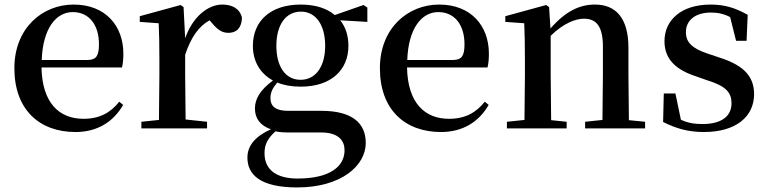

<svg xmlns="http://www.w3.org/2000/svg" viewBox="-20 -563 3367 842"><path d="M311 16C406 16 477 -28 520 -103L503 -117C465 -69 417 -42 346 -42C241 -42 165 -110 162 -267H515C519 -284 521 -303 521 -328C521 -449 443 -543 303 -543C165 -543 43 -439 43 -264C43 -81 154 16 311 16ZM163 -300C168 -440 227 -510 299 -510C370 -510 414 -455 414 -369C414 -320 403 -300 364 -300Z M676 0H888V-29L794 -39L792 -232V-323C818 -400 851 -447 899 -474L907 -465C931 -436 951 -419 981 -419C1022 -419 1040 -446 1041 -485C1032 -526 997 -543 955 -543C891 -543 824 -488 792 -395L785 -532L772 -541L593 -492V-467L676 -461C678 -412 679 -369 679 -301V-232L677 -37L600 -29V0Z M1298 -213C1231 -213 1192 -272 1192 -362C1192 -454 1233 -512 1300 -512C1364 -512 1406 -455 1406 -362C1406 -272 1365 -213 1298 -213ZM1299 -183C1433 -183 1508 -257 1508 -362C1508 -406 1496 -444 1472 -474L1591 -467V-530L1574 -541L1448 -497C1414 -526 1364 -543 1299 -543C1164 -543 1089 -469 1089 -362C1089 -295 1120 -241 1177 -210C1119 -167 1098 -128 1098 -87C1098 -43 1122 -12 1168 4C1099 35 1065 76 1065 128C1065 202 1120 259 1283 259C1477 259 1584 163 1584 64C1584 -22 1526 -77 1389 -77H1242C1188 -77 1166 -98 1166 -132C1166 -158 1175 -176 1196 -201C1225 -189 1259 -183 1299 -183ZM1188 13C1210 18 1233 18 1270 18H1389C1467 18 1491 56 1491 96C1491 170 1422 220 1285 220C1193 220 1140 182 1140 109C1140 69 1155 43 1188 13Z M1914 16C2009 16 2080 -28 2123 -103L2106 -117C2068 -69 2020 -42 1949 -42C1844 -42 1768 -110 1765 -267H2118C2122 -284 2124 -303 2124 -328C2124 -449 2046 -543 1906 -543C1768 -543 1646 -439 1646 -264C1646 -81 1757 16 1914 16ZM1766 -300C1771 -440 1830 -510 1902 -510C1973 -510 2017 -455 2017 -369C2017 -320 2006 -300 1967 -300Z M2621 0H2809V-29L2738 -36L2736 -232V-353C2736 -486 2679 -543 2589 -543C2523 -543 2461 -515 2394 -438L2388 -532L2375 -541L2196 -492V-467L2279 -461C2281 -412 2282 -368 2282 -301V-232L2280 -37L2203 -29V0H2465V-29L2397 -36L2395 -232V-406C2451 -461 2504 -481 2541 -481C2594 -481 2624 -449 2624 -359V-232L2622 -37L2546 -29V0Z M3067 16C3208 16 3287 -52 3287 -150C3287 -225 3245 -274 3143 -308L3089 -326C3014 -350 2988 -378 2988 -422C2988 -473 3028 -508 3098 -508C3129 -508 3155 -502 3182 -488L3208 -384H3254L3259 -498C3205 -528 3159 -543 3097 -543C2966 -543 2894 -474 2894 -382C2894 -303 2945 -257 3030 -229L3084 -210C3165 -185 3188 -156 3188 -110C3188 -53 3144 -19 3060 -19C3022 -19 2993 -25 2966 -38L2942 -153H2891L2888 -28C2944 0 2997 16 3067 16Z"/></svg>

Font: Noto Serif JP SemiBold
Style: Regular
Weight: 600
Designer: Ryoko NISHIZUKA 西塚涼子 (kana & ideographs); Frank Grießhammer (Latin, Greek & Cyrillic); Wenlong ZHANG 张文龙 (bopomofo); San
Foundry: Adobe
Version: Version 2.001;hotconv 1.1.0;makeotfexe 2.6.0